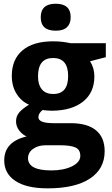

<svg xmlns="http://www.w3.org/2000/svg" viewBox="-20 -780 605 1040"><path d="M268.1 -271Q349.1 -270.5 349.1 -368.2Q349.1 -465.8 267.6 -465.8Q186 -465.8 186 -367.2Q185.5 -322.8 206.1 -296.9Q226.6 -271 268.1 -271ZM131.8 76.7Q131.8 143.1 257.8 143.1Q324.2 143.1 369.6 121.1Q415 98.6 415 64.5Q415 30.3 388.2 18.6Q361.3 6.8 305.2 6.8H228Q186.5 6.8 159.2 26.4Q131.8 45.9 131.8 76.7ZM268.1 -556.2Q316.4 -556.2 362.8 -545.9H553.2V-470.2L467.8 -448.2Q491.2 -411.6 491.2 -366.2Q491.2 -278.3 429.7 -229.5Q368.2 -180.7 259.8 -180.2L232.9 -181.6L210.9 -184.1Q188 -166.5 188 -145Q188 -112.8 270 -112.8H362.8Q453.1 -112.8 500 -74.2Q546.9 -35.6 546.9 39.1Q546.9 134.8 466.8 187.5Q386.7 240.2 237.8 240.2Q124 240.2 63.5 200.2Q2.9 160.2 2.9 88.9Q2.9 -12.2 124 -41Q101.1 -50.8 84 -73.2Q66.9 -95.7 66.9 -123Q66.9 -151.4 85 -171.9Q103 -192.4 137.2 -212.9Q94.7 -231.4 69.3 -272.5Q43.9 -313.5 43.9 -369.1Q43.9 -458.5 102.1 -507.3Q160.2 -556.2 268.1 -556.2ZM281.7 -613.8Q200.7 -613.3 200.7 -686.5Q200.7 -759.8 281.7 -759.8Q362.8 -759.8 362.8 -687Q363.3 -652.3 342.8 -632.8Q322.3 -613.3 281.7 -613.8Z"/></svg>

Font: OpenSans-Bold
Style: Bold
Weight: 700
Foundry: Ascender Corporation
Version: Version 1.10